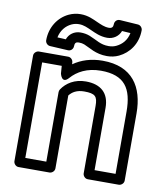

<svg xmlns="http://www.w3.org/2000/svg" viewBox="-88 -848 818 946"><g transform="rotate(10 321.5 -375.0)"><path d="M323.1 -448C266.5 -448 226.4 -421.4 203.3 -386.9C200.6 -382.8 199.1 -377 199.1 -373V-25H94V-503H192L194.8 -465.2C194.8 -465.2 205.9 -413.2 238.5 -450.6C269.5 -486 317.9 -513 386.9 -513C505.5 -513 545.6 -452.1 545.6 -336V-25H440.5V-337C440.5 -409.6 398.4 -448 323.1 -448ZM323.1 -398C378.7 -398 390.5 -385 390.5 -337V0C390.5 10.7 400.4 25 415.5 25H570.6C581.3 25 595.6 15.1 595.6 0V-336C595.6 -468.4 535.7 -563 386.9 -563C328 -563 279.9 -546.6 241 -519.5L240.2 -529.8C239.4 -541 229.1 -553 215.3 -553H69C58.3 -553 44 -543.1 44 -528V0C44 10.7 53.9 25 69 25H224.1C234.8 25 249.1 15.1 249.1 0V-364.9C263.6 -383.4 285.9 -398 323.1 -398ZM388 -678C419.5 -678 445 -696.8 454.8 -723.6L497.3 -720.8C490 -684.6 468.6 -660.8 439.9 -647.1C428.8 -641.8 416.6 -639 402.3 -639C360.3 -639 341.9 -656.8 301.5 -672.8C287.1 -678.4 271.4 -681 254.9 -681C223.3 -681 198.4 -662 189 -635.2L146.8 -637.5C153.9 -673.2 175.8 -699 203.3 -711.8C215.1 -717.3 227.2 -720 240.6 -720C264.7 -720 283 -710.7 305.9 -700.6C325.4 -692 352.5 -678 388 -678ZM388 -728C366.1 -728 347.6 -736.9 326 -746.4C306 -755.2 278 -770 240.6 -770C220.3 -770 200.5 -765.7 182.2 -757.2C131.3 -733.5 94.6 -680.4 94.6 -614C94.6 -602.1 104.5 -589.8 118.2 -589L208.4 -584C224.5 -583.1 234.8 -596 234.8 -609C234.8 -624.9 241.1 -631 254.9 -631C266.3 -631 275.5 -629.2 283.1 -626.2C311.8 -614.9 344.9 -589 402.3 -589C423.2 -589 443.3 -593.2 461.5 -601.9C511.6 -625.9 549.4 -676.2 549.4 -744C549.4 -755.4 539.8 -768 526.1 -768.9L435.9 -774.9C419.2 -776.1 409.2 -762.8 409.2 -750C409.2 -734.9 402.4 -728 388 -728Z"/></g></svg>

Font: Asimov
Style: WidOu
Weight: 500
Designer: Google
Version: Version 2.000980; 2014